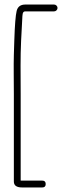

<svg xmlns="http://www.w3.org/2000/svg" viewBox="-20 -743 323 844"><path d="M232.9 -708C232.9 -715.9 225.9 -723 217.9 -723H90.9C70.4 -723 57.8 -713.6 53.2 -694.9C48.5 -676.1 45.1 -633 42.9 -565.5L40.9 -502.5C39.4 -455.8 40.9 -380 40.9 -330V55C40.9 72.3 52.9 81 76.9 81H165.9C175.9 81 180.9 76 180.9 66C180.9 56 175.9 51 165.9 51H70.9V-330C70.9 -359.3 70.8 -400.3 70.4 -453C70 -527.7 74.7 -605.8 77.9 -661C78.9 -676.9 77.8 -693 90.9 -693H217.9C225.9 -693 232.9 -700.1 232.9 -708Z"/></svg>

Font: MewTooHand
Style: Condensed
Weight: 400
Designer: Mew Too, Robert Jablonski
Version: Version 0.77